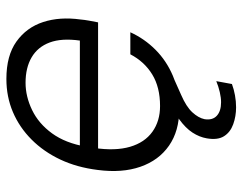

<svg xmlns="http://www.w3.org/2000/svg" viewBox="-99 -470 759 601"><g transform="rotate(-90 280.5 -169.5)"><path d="M238 12Q171 12 125 -20Q79 -52 59 -109.5Q39 -167 49 -243Q57 -308 81.5 -360Q106 -412 144 -450Q182 -488 230 -508.5Q278 -529 334 -529Q407 -529 451 -497.5Q495 -466 512 -414Q529 -362 520 -297Q519 -285 516.5 -271Q514 -257 511 -242H100L110 -299H454Q462 -356 448 -393.5Q434 -431 401.5 -450Q369 -469 322 -469Q279 -469 236.5 -448.5Q194 -428 163.5 -386Q133 -344 122 -280L118 -255Q108 -188 121.5 -142Q135 -96 168.5 -72Q202 -48 249 -48Q308 -48 348 -72.5Q388 -97 411 -141H480Q460 -97 425.5 -62.5Q391 -28 344 -8Q297 12 238 12ZM245 190Q217 190 192 181Q167 172 154.5 152Q142 132 148 98Q152 75 166 53.5Q180 32 207.5 12Q235 -8 278 -25L337 -49L349 -11L284 18Q247 34 229.5 53Q212 72 208 91Q204 116 218.5 129.5Q233 143 261 143Q275 143 292.5 139Q310 135 327 128L318 177Q302 183 283 186.5Q264 190 245 190Z"/></g></svg>

Font: DM Sans 11pt Light
Style: Italic
Weight: 300
Italic angle: -10°
Version: Version 4.004;gftools[0.9.30]